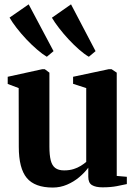

<svg xmlns="http://www.w3.org/2000/svg" viewBox="-20 -853 626 884"><path d="M452 9.5Q420.5 9.5 403.5 -0.8Q386.5 -11 386.5 -39V-81Q369.5 -58 344.5 -37Q319.5 -16 288.5 -2.8Q257.5 10.5 223 10.5Q140 10.5 103.2 -33.8Q66.5 -78 66.5 -177L66 -447.5L15.5 -466.5V-499.5L175 -534.5H186L207.5 -518.5V-178Q207.5 -139.5 213.5 -115.2Q219.5 -91 234.2 -79.8Q249 -68.5 275 -68.5Q299.5 -68.5 318.5 -74.5Q337.5 -80.5 352 -89.5Q366.5 -98.5 377 -107.5V-447.5L316.5 -467V-499.5L481 -534.5H493.5L517.5 -518.5V-43L564 -39V-5.5Q546.5 -1.5 518 4Q489.5 9.5 452 9.5ZM195 -592Q175.5 -603.5 150.8 -624.8Q126 -646 101.2 -672.2Q76.5 -698.5 56.2 -724.8Q36 -751 24 -772L112 -833L226.5 -617.5L196 -592ZM388.5 -592Q368.5 -603.5 344.5 -624.5Q320.5 -645.5 296.2 -671.5Q272 -697.5 251.8 -723.8Q231.5 -750 219 -771.5L307 -833L420 -617.5L389.5 -592Z"/></svg>

Font: Merriweather 96pt
Style: Bold
Weight: 700
Version: Version 2.100